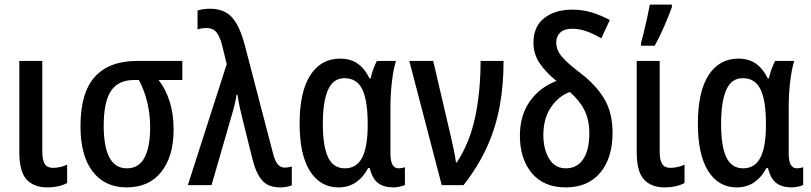

<svg xmlns="http://www.w3.org/2000/svg" viewBox="-20 -805 3526 835"><path d="M164 -540V-145Q164 -108 175 -91.5Q186 -75 210 -75Q227 -75 243.5 -79Q260 -83 272 -89V-9Q236 10 186 10Q127 10 95.5 -24.5Q64 -59 64 -144V-540Z M735 -241Q735 -125 681.5 -57.5Q628 10 531 10Q436 10 383 -59Q330 -128 330 -256Q330 -402 392.5 -471Q455 -540 576 -540H773V-457H670Q701 -417 718 -363Q735 -309 735 -241ZM431 -258Q431 -167 456 -120Q481 -73 532 -73Q584 -73 608.5 -119.5Q633 -166 633 -251Q633 -364 584 -457H562Q495 -457 463 -410Q431 -363 431 -258Z M797 0 966 -526 947 -604Q938 -642 923 -662.5Q908 -683 878 -683Q855 -683 839 -677V-759Q850 -763 864 -765Q878 -767 893 -767Q955 -767 988.5 -730Q1022 -693 1044 -611L1166 -143Q1175 -106 1187.5 -91Q1200 -76 1219 -76Q1234 -76 1249 -81V1Q1227 10 1197 10Q1148 10 1121 -19.5Q1094 -49 1078 -113L1036 -282Q1029 -309 1022.5 -339Q1016 -369 1013 -393H1009Q1002 -350 989 -308L900 0Z M1452 10Q1373 10 1328 -61Q1283 -132 1283 -268Q1283 -406 1329.5 -478Q1376 -550 1459 -550Q1504 -550 1535 -528.5Q1566 -507 1587 -464H1592Q1596 -484 1603.5 -504.5Q1611 -525 1619 -540H1702Q1691 -505 1684.5 -450.5Q1678 -396 1678 -339V-138Q1678 -73 1713 -73Q1728 -73 1741 -78V-1Q1736 3 1719.5 6.5Q1703 10 1692 10Q1649 10 1624 -9Q1599 -28 1588 -74H1581Q1561 -35 1528.5 -12.5Q1496 10 1452 10ZM1480 -73Q1531 -73 1555 -119.5Q1579 -166 1579 -260V-268Q1579 -368 1555.5 -416.5Q1532 -465 1478 -465Q1429 -465 1406.5 -414Q1384 -363 1384 -267Q1384 -168 1407 -120.5Q1430 -73 1480 -73Z M1760 -540H1864L1938 -223Q1946 -190 1953 -156Q1960 -122 1963 -99H1967Q2023 -185 2046.5 -296Q2070 -407 2070 -540H2170Q2170 -434 2153 -342Q2136 -250 2098 -166Q2060 -82 1996 0H1901Z M2468 -763Q2517 -763 2558 -749.5Q2599 -736 2632 -718L2595 -638Q2562 -658 2530.5 -669Q2499 -680 2468 -680Q2434 -680 2416.5 -663.5Q2399 -647 2399 -620Q2399 -587 2424 -558Q2449 -529 2502 -489Q2574 -434 2609 -373.5Q2644 -313 2644 -227Q2644 -118 2590.5 -54Q2537 10 2440 10Q2345 10 2293 -52Q2241 -114 2241 -215Q2241 -303 2284 -364Q2327 -425 2400 -453Q2354 -490 2327 -530Q2300 -570 2300 -620Q2300 -689 2346.5 -726Q2393 -763 2468 -763ZM2458 -405Q2409 -387 2376 -338.5Q2343 -290 2343 -217Q2343 -157 2368 -115Q2393 -73 2441 -73Q2490 -73 2516.5 -113Q2543 -153 2543 -227Q2543 -283 2521.5 -326Q2500 -369 2458 -405Z M2849 -540V-145Q2849 -108 2860 -91.5Q2871 -75 2895 -75Q2912 -75 2928.5 -79Q2945 -83 2957 -89V-9Q2921 10 2871 10Q2812 10 2780.5 -24.5Q2749 -59 2749 -144V-540ZM2768 -606V-619Q2773 -637 2781 -669.5Q2789 -702 2796 -734.5Q2803 -767 2806 -785H2902V-774Q2889 -738 2869 -691.5Q2849 -645 2827 -606Z M3184 10Q3105 10 3060 -61Q3015 -132 3015 -268Q3015 -406 3061.5 -478Q3108 -550 3191 -550Q3236 -550 3267 -528.5Q3298 -507 3319 -464H3324Q3328 -484 3335.5 -504.5Q3343 -525 3351 -540H3434Q3423 -505 3416.5 -450.5Q3410 -396 3410 -339V-138Q3410 -73 3445 -73Q3460 -73 3473 -78V-1Q3468 3 3451.5 6.5Q3435 10 3424 10Q3381 10 3356 -9Q3331 -28 3320 -74H3313Q3293 -35 3260.5 -12.5Q3228 10 3184 10ZM3212 -73Q3263 -73 3287 -119.5Q3311 -166 3311 -260V-268Q3311 -368 3287.5 -416.5Q3264 -465 3210 -465Q3161 -465 3138.5 -414Q3116 -363 3116 -267Q3116 -168 3139 -120.5Q3162 -73 3212 -73Z"/></svg>

Font: Avrile Sans Condensed Medium
Style: Regular
Weight: 500
Width: 3
Designer: Monotype Design Team
Foundry: Monotype Imaging Inc.
Version: Version 2.001;September 10, 2019;FontCreator 11.5.0.2425 64-